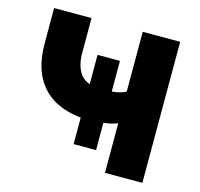

<svg xmlns="http://www.w3.org/2000/svg" viewBox="-103 -816 967 927"><g transform="rotate(15 381.0 -352.5)"><path d="M499 0V-248Q487 -243 469.5 -238.5Q452 -234 432.5 -231.5Q413 -229 394 -228L429 -250V-95H317V-250L339 -226Q254 -230 190.5 -263Q127 -296 91.5 -362Q56 -428 56 -531V-705H243V-533Q243 -468 269 -430Q295 -392 355 -387L317 -376V-541H429V-376L382 -385Q418 -385 448.5 -390Q479 -395 499 -406V-705H686V0Z"/></g></svg>

Font: Nunito Sans 9pt Black
Style: Regular
Weight: 900
Version: Version 3.101;gftools[0.9.27]